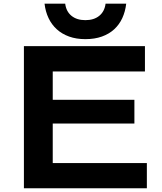

<svg xmlns="http://www.w3.org/2000/svg" viewBox="-20 -1011 872 1031"><path d="M108.4 -763.2H758.3V-627.4H263.2V-475.1H701.7V-347.7H263.2V-135.3H768.6V0H108.4ZM438.5 -800.8Q389.6 -800.8 351.1 -814.7Q312.5 -828.6 284.9 -853.8Q257.3 -878.9 240.7 -913.8Q224.1 -948.7 219.2 -991.2H330.1Q335.4 -949.2 364 -926Q392.6 -902.8 438.5 -902.8Q484.4 -902.8 512.9 -926Q541.5 -949.2 546.9 -991.2H657.7Q652.8 -948.7 636.7 -913.8Q620.6 -878.9 593.3 -853.8Q565.9 -828.6 527.1 -814.7Q488.3 -800.8 438.5 -800.8Z"/></svg>

Font: Krona One
Style: Regular
Weight: 400
Version: Version 1.003